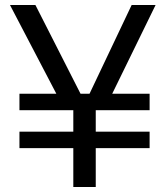

<svg xmlns="http://www.w3.org/2000/svg" viewBox="-20 -750 664 770"><path d="M274 0V-156H58V-222H274V-308H58V-374H206L20 -730H122L303 -374H339L508 -730H604L430 -374H580V-308H364V-222H580V-156H364V0Z"/></svg>

Font: Cazoo Sans
Style: Regular
Weight: 400
Designer: Jonathan Barnbrook, Julián Moncada
Foundry: Barnbrook Fonts
Version: Version 2.000;Glyphs 3.3 (3337)